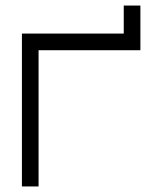

<svg xmlns="http://www.w3.org/2000/svg" viewBox="-20 -720 580 692"><path d="M119 -48H59V-599H426V-700H486V-539H119Z"/></svg>

Font: 3270 Nerd Font
Style: Regular
Weight: 400
Monospace: yes
Version: Version 3.0.1;Nerd Fonts 3.3.0